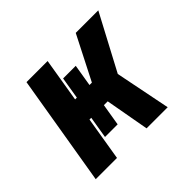

<svg xmlns="http://www.w3.org/2000/svg" viewBox="-124 -684 849 849"><g transform="rotate(-45 300.0 -260.0)"><path d="M39 0 126 -520H258L224 -314H235L252 -417H331L314 -314H329L434 -520H575L437 -260L489 0H357L320 -206H296L279 -103H200L217 -206H206L172 0Z"/></g></svg>

Font: Iosevka SS04 Heavy Extended
Style: Italic
Weight: 900
Width: 7
Italic angle: -9°
Monospace: yes
Designer: Belleve Invis
Foundry: Belleve Invis
Version: Version 19.0.0; ttfautohint (v1.8.4)